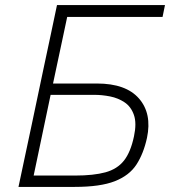

<svg xmlns="http://www.w3.org/2000/svg" viewBox="-20 -733 667 753"><path d="M273 0H52.5Q65 -59.5 77 -115.5Q89 -171.5 103 -237.5L152.5 -472.5Q167 -540 179 -596.8Q191 -653.5 203.5 -713H627L617.5 -666.5H243.5Q233.5 -618.5 223.2 -570.8Q213 -523 201.5 -469L188 -405.5H360Q474 -405.5 525.2 -346.5Q576.5 -287.5 556.5 -192.5Q543 -130.5 515 -87.5Q487 -44.5 430 -22.2Q373 0 273 0ZM112 -44.5H274.5Q347 -44.5 393.5 -57.2Q440 -70 466.2 -103.2Q492.5 -136.5 505.5 -198.5Q516.5 -250 505.2 -282.2Q494 -314.5 468.8 -331.5Q443.5 -348.5 411.8 -354.8Q380 -361 350.5 -361H178.5L154 -244.5Q142.5 -188.5 132.5 -142Q122.5 -95.5 112 -44.5Z"/></svg>

Font: Commissioner ExtraLight
Style: Italic
Weight: 200
Italic angle: -12°
Designer: Kostas Bartsokas
Foundry: Kostas Bartsokas
Version: Version 1.000; ttfautohint (v1.8.3)